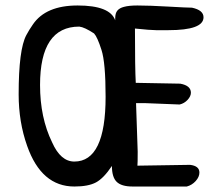

<svg xmlns="http://www.w3.org/2000/svg" viewBox="-20 -681 815 700"><path d="M722 -618Q722 -644 680 -653Q662 -653 593 -657Q524 -661 481 -661Q450 -661 432 -656Q416 -652 408 -642.5Q400 -633 400 -614V-607Q381 -661 263 -661Q147 -661 100 -592Q86 -572 76 -553Q48 -501 48 -337Q48 -236 79 -149Q131 -1 251 -1Q302 -1 330 -16Q358 -31 388 -76Q388 -35 405.5 -18Q423 -1 463 -1H661Q680 -6 693.5 -21Q707 -36 707 -52Q707 -76 673 -80L481 -77Q482 -84 482 -128L476 -305H509L635 -300Q652 -304 664 -317Q676 -330 676 -343Q676 -369 637 -376L475 -379Q472 -432 472 -577Q529 -571 549 -571H594Q722 -571 722 -618ZM251 -92Q201 -92 170 -162Q126 -252 126 -371Q126 -584 269 -584Q288 -582 323 -559Q335 -546 350 -499Q365 -453 365 -328Q365 -92 251 -92Z"/></svg>

Font: Patrick Hand SC
Style: Regular
Weight: 400
Designer: Patrick Wagesreiter
Foundry: Patrick Wagesreiter
Version: Version 2.001; ttfautohint (v1.8.2)